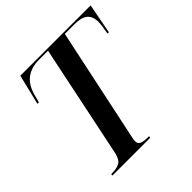

<svg xmlns="http://www.w3.org/2000/svg" viewBox="-188 -862 1010 1010"><g transform="rotate(-45 317.0 -357.0)"><path d="M82 0 83 -10H92Q124 -10 145.5 -21.5Q167 -33 176 -74L307 -704H241Q123 -704 93 -591L81 -546H70L111 -714H634L602 -546H592Q596 -569 599 -590Q602 -611 602 -623Q602 -665 578.5 -684.5Q555 -704 504 -704H432L300 -81Q297 -68 295.5 -59Q294 -50 294 -43Q294 -23 311 -16.5Q328 -10 357 -10H365L363 0Z"/></g></svg>

Font: Noto Serif Display Condensed SemiBold
Style: Italic
Weight: 600
Width: 3
Italic angle: -12°
Designer: Monotype Design Team
Foundry: Monotype Imaging Inc.
Version: Version 2.009